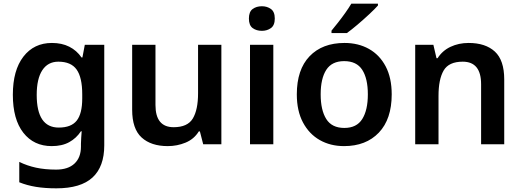

<svg xmlns="http://www.w3.org/2000/svg" viewBox="-20 -786 2842 1046"><path d="M263 -552Q317 -552 357.5 -531.5Q398 -511 424 -473H429L442 -542H548V6Q548 122 484 181Q420 240 287 240Q225 240 176 232Q127 224 85 207V96Q128 117 176.5 127.5Q225 138 286 138Q351 138 386 105Q421 72 421 13V-3Q421 -16 422.5 -36.5Q424 -57 425 -71H421Q396 -33 357 -11.5Q318 10 262 10Q164 10 107 -63Q50 -136 50 -270Q50 -403 107.5 -477.5Q165 -552 263 -552ZM298 -450Q241 -450 210.5 -403.5Q180 -357 180 -269Q180 -91 300 -91Q368 -91 398 -129Q428 -167 428 -250V-272Q428 -364 397.5 -407Q367 -450 298 -450Z M1186 -542V0H1087L1069 -70H1063Q1037 -28 991 -9Q945 10 894 10Q803 10 751.5 -37Q700 -84 700 -188V-542H827V-214Q827 -93 926 -93Q1002 -93 1030.5 -140.5Q1059 -188 1059 -278V-542Z M1407 -752Q1435 -752 1456 -737Q1477 -722 1477 -685Q1477 -648 1456 -633Q1435 -618 1407 -618Q1377 -618 1356.5 -633Q1336 -648 1336 -685Q1336 -722 1356.5 -737Q1377 -752 1407 -752ZM1469 -542V0H1342V-542Z M2114 -272Q2114 -137 2044 -63.5Q1974 10 1854 10Q1780 10 1722 -23Q1664 -56 1630.5 -119Q1597 -182 1597 -272Q1597 -407 1666.5 -479.5Q1736 -552 1857 -552Q1932 -552 1990 -519.5Q2048 -487 2081 -424.5Q2114 -362 2114 -272ZM1727 -272Q1727 -186 1757.5 -137.5Q1788 -89 1856 -89Q1923 -89 1953.5 -137.5Q1984 -186 1984 -272Q1984 -358 1953.5 -405.5Q1923 -453 1855 -453Q1788 -453 1757.5 -405.5Q1727 -358 1727 -272ZM2039 -756Q2022 -737 1991.5 -708.5Q1961 -680 1928 -652Q1895 -624 1870 -606H1786V-619Q1801 -637 1821.5 -663Q1842 -689 1861.5 -716.5Q1881 -744 1894 -766H2039Z M2533 -552Q2625 -552 2676 -505Q2727 -458 2727 -353V0H2601V-327Q2601 -450 2501 -450Q2425 -450 2397 -402Q2369 -354 2369 -264V0H2242V-542H2341L2358 -469H2364Q2390 -510 2434.5 -531Q2479 -552 2533 -552Z"/></svg>

Font: Noto Sans Canadian Aboriginal SemiBold
Style: Regular
Weight: 600
Designer: Monotype Design Team, Typotheque's Kevin King
Foundry: Monotype Imaging Inc.
Version: Version 2.004; ttfautohint (v1.8.4.7-5d5b)